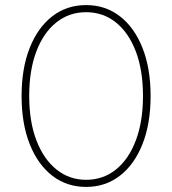

<svg xmlns="http://www.w3.org/2000/svg" viewBox="-20 -728 678 756"><path d="M319 8Q243 8 186 -36Q129 -80 97 -160.5Q65 -241 65 -350Q65 -459 97 -539.5Q129 -620 186 -664Q243 -708 319 -708Q395 -708 452 -664Q509 -620 541 -539.5Q573 -459 573 -350Q573 -241 541 -160.5Q509 -80 452 -36Q395 8 319 8ZM319 -20Q386 -20 436.5 -60.5Q487 -101 515 -175.5Q543 -250 543 -350Q543 -451 515 -525Q487 -599 436.5 -639.5Q386 -680 319 -680Q252 -680 201.5 -639.5Q151 -599 123 -525Q95 -451 95 -350Q95 -249 123.5 -175Q152 -101 202.5 -60.5Q253 -20 319 -20Z"/></svg>

Font: Fustat ExtraLight
Style: Regular
Weight: 250
Designer: Mohamed Gaber, Khaled Hosny, Laura Garcia Mut
Foundry: Kief Type Foundry, Alif Type Foundry, Hard Type Foundry
Version: Version 1.007